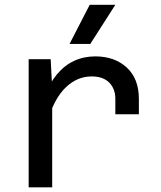

<svg xmlns="http://www.w3.org/2000/svg" viewBox="-20 -804 690 824"><path d="M475 -313.5V-379.5Q475 -423 448.8 -449.5Q422.5 -476 373.5 -476Q311.5 -476 262.8 -429.5Q214 -383 185 -288L170.5 -390Q192.5 -446.5 224.2 -484.8Q256 -523 297.5 -542.5Q339 -562 389 -562Q472 -562 524 -514.2Q576 -466.5 576 -379.5V-313.5ZM103 0V-550H197.5L204 -425V0ZM278.5 -615.5 365 -783.5H475L367.5 -615.5Z"/></svg>

Font: Azeret Mono Thin
Style: Regular
Weight: 100
Designer: Martin Vácha
Foundry: Displaay
Version: Version 1.002